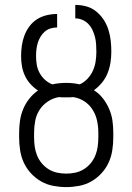

<svg xmlns="http://www.w3.org/2000/svg" viewBox="-20 -755 540 783"><path d="M250 8Q224 8 197.5 3Q171 -2 148 -15Q125 -28 106.5 -48Q88 -68 77 -92Q66 -116 62 -142.5Q58 -169 58 -195V-214Q58 -238 61.5 -262.5Q65 -287 74.5 -310Q84 -333 99.5 -352.5Q115 -372 135 -386Q118 -397 104 -412.5Q90 -428 81.5 -446.5Q73 -465 69.5 -485Q66 -505 66 -526Q66 -547 69 -568.5Q72 -590 79.5 -610Q87 -630 100 -647.5Q113 -665 131 -676.5Q149 -688 170.5 -693Q192 -698 213 -698V-643Q199 -643 186 -639Q173 -635 162.5 -626Q152 -617 145 -605Q138 -593 134 -580Q130 -567 128.5 -553Q127 -539 127 -526Q127 -508 130 -490.5Q133 -473 141.5 -457.5Q150 -442 163 -430Q176 -418 193 -411Q207 -414 221.5 -415.5Q236 -417 250 -417Q264 -417 278 -415.5Q292 -414 305 -411Q323 -419 337 -434Q351 -449 359 -467Q367 -485 370 -504.5Q373 -524 373 -544Q373 -559 372 -574Q371 -589 367.5 -603.5Q364 -618 357.5 -632Q351 -646 340.5 -657Q330 -668 316 -674Q302 -680 287 -680V-735Q310 -735 332 -729Q354 -723 372 -708.5Q390 -694 402.5 -675Q415 -656 422 -634Q429 -612 431.5 -589.5Q434 -567 434 -544Q434 -522 430.5 -499.5Q427 -477 418.5 -456Q410 -435 395.5 -417.5Q381 -400 363 -387Q384 -374 399.5 -354Q415 -334 425 -311Q435 -288 438.5 -263.5Q442 -239 442 -214V-195Q442 -169 438 -142.5Q434 -116 423 -92Q412 -68 393.5 -48Q375 -28 352 -15Q329 -2 302.5 3Q276 8 250 8ZM250 -47Q269 -47 287.5 -51Q306 -55 322 -65Q338 -75 350 -89.5Q362 -104 369 -121.5Q376 -139 378.5 -157.5Q381 -176 381 -195V-214Q381 -238 376 -262Q371 -286 358 -307Q345 -328 324.5 -341.5Q304 -355 279 -359Q272 -358 264.5 -358Q257 -358 250 -358Q242 -358 234.5 -358Q227 -358 220 -359Q196 -355 175 -341Q154 -327 141 -306.5Q128 -286 123.5 -262Q119 -238 119 -214V-195Q119 -176 121.5 -157.5Q124 -139 131 -121.5Q138 -104 150 -89.5Q162 -75 178 -65Q194 -55 212.5 -51Q231 -47 250 -47Z"/></svg>

Font: Iosevka Fixed Light
Style: Regular
Weight: 300
Monospace: yes
Designer: Belleve Invis
Foundry: Belleve Invis
Version: Version 32.3.0